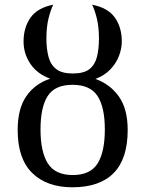

<svg xmlns="http://www.w3.org/2000/svg" viewBox="-20 -785 617 815"><path d="M287 10Q179 10 117 -50.5Q55 -111 55 -233Q55 -324 92 -377Q129 -430 193 -451Q138 -471 109 -514Q80 -557 80 -609Q80 -668 109.5 -710Q139 -752 206 -765Q195 -743 186 -707Q177 -671 177 -621Q177 -577 186 -543.5Q195 -510 219 -491.5Q243 -473 289 -473Q336 -473 359.5 -491.5Q383 -510 391.5 -543.5Q400 -577 400 -621Q400 -671 391 -707Q382 -743 371 -765Q438 -752 467.5 -710.5Q497 -669 497 -609Q497 -579 485 -547.5Q473 -516 448 -490Q423 -464 385 -450Q447 -428 484.5 -375.5Q522 -323 522 -233Q522 -111 462.5 -50.5Q403 10 287 10ZM289 -42Q364 -42 394.5 -91.5Q425 -141 425 -235Q425 -330 394 -377.5Q363 -425 288 -425Q213 -425 182.5 -377.5Q152 -330 152 -235Q152 -141 183 -91.5Q214 -42 289 -42Z"/></svg>

Font: NotoSerif-Regular
Style: Regular
Weight: 400
Designer: Monotype Design Team
Foundry: Monotype Imaging Inc.
Version: Version 2.007; ttfautohint (v1.8) -l 8 -r 50 -G 200 -x 14 -D